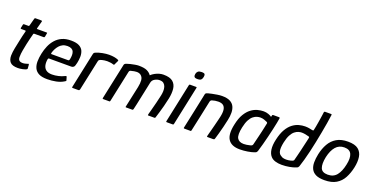

<svg xmlns="http://www.w3.org/2000/svg" viewBox="-25 -1393 4085 2095"><g transform="rotate(20 2018.0 -345.0)"><path d="M175 0Q111 0 86 -27Q61 -54 61 -103Q62 -145 71.5 -191Q81 -237 91 -285Q98 -317 104 -345Q110 -373 119 -404Q121 -413 112 -413H65Q60 -413 58.5 -415Q57 -417 58 -423L66 -462Q67 -468 69.5 -470Q72 -472 78 -472H127Q133 -472 135.5 -475Q138 -478 139 -485L161 -567Q164 -576 171 -576H240Q244 -576 247 -573.5Q250 -571 249 -567L227 -485Q224 -477 225 -474.5Q226 -472 231 -472H338Q345 -472 346 -470.5Q347 -469 345 -461L338 -423Q337 -418 334 -415.5Q331 -413 324 -413H218Q214 -413 210.5 -410.5Q207 -408 206 -401Q198 -371 190.5 -340Q183 -309 176 -277Q168 -238 160.5 -197.5Q153 -157 153 -120Q153 -94 165.5 -81.5Q178 -69 207 -69Q221 -69 235 -72.5Q249 -76 262 -80Q271 -85 273 -83.5Q275 -82 277 -75L280 -33Q283 -23 258 -14Q246 -10 230.5 -6.5Q215 -3 200 -1.5Q185 0 175 0Z M365 -237Q375 -284 393.5 -327.5Q412 -371 442.5 -406Q473 -441 516.5 -461Q560 -481 621 -481Q684 -481 717.5 -462.5Q751 -444 763.5 -413.5Q776 -383 775 -346.5Q774 -310 766 -274Q758 -235 747 -224.5Q736 -214 720 -214H462Q458 -214 454.5 -212Q451 -210 449 -201Q442 -161 449.5 -129Q457 -97 481.5 -79Q506 -61 550 -61Q585 -61 623.5 -70Q662 -79 686 -92Q695 -97 701.5 -98.5Q708 -100 711 -88L720 -58Q723 -50 720 -47Q717 -44 708 -39Q670 -15 619 -5Q568 5 518 5Q455 5 419.5 -13.5Q384 -32 368.5 -65.5Q353 -99 353.5 -143Q354 -187 365 -237ZM679 -288Q684 -313 684 -335Q684 -357 676.5 -374.5Q669 -392 651 -401.5Q633 -411 604 -411Q573 -411 550 -399.5Q527 -388 510.5 -369Q494 -350 483 -328.5Q472 -307 466 -287Q463 -276 463.5 -272Q464 -268 471 -268Q518 -268 565.5 -268Q613 -268 660 -268Q669 -268 672.5 -271.5Q676 -275 679 -288Z M1064 -477Q1130 -477 1170 -459Q1177 -456 1178 -453Q1179 -450 1177 -445L1155 -399Q1153 -393 1149.5 -392Q1146 -391 1141 -393Q1125 -399 1104.5 -401.5Q1084 -404 1068 -404Q1052 -404 1036 -401.5Q1020 -399 1008 -396Q996 -393 990 -390Q984 -387 978.5 -383Q973 -379 970 -365L895 -14Q892 -5 889 -2.5Q886 0 880 0H812Q809 0 806.5 -2Q804 -4 806 -12L892 -418Q895 -433 900 -438Q905 -443 915 -447Q947 -461 989 -469Q1031 -477 1064 -477Z M1677 -405Q1650 -405 1622 -389.5Q1594 -374 1588 -343L1578 -295Q1565 -233 1552.5 -174.5Q1540 -116 1531 -73Q1522 -30 1517 -12Q1516 -8 1513.5 -4Q1511 0 1504 0H1432Q1425 0 1427 -7L1480 -253Q1490 -301 1487 -335Q1484 -369 1460 -389Q1439 -405 1410 -404Q1381 -403 1355 -395Q1348 -395 1338 -390.5Q1328 -386 1326 -374L1249 -12Q1248 -8 1246 -4Q1244 0 1240 0H1169Q1166 0 1162.5 -1.5Q1159 -3 1160 -9L1249 -427Q1250 -433 1256 -439Q1262 -445 1274 -449Q1290 -455 1315 -461Q1340 -467 1366 -471.5Q1392 -476 1409 -476Q1472 -476 1505 -460.5Q1538 -445 1556 -418Q1575 -436 1599 -449Q1623 -462 1647.5 -469Q1672 -476 1696 -476Q1772 -476 1806.5 -446Q1841 -416 1846.5 -365.5Q1852 -315 1839 -252Q1828 -201 1816.5 -156.5Q1805 -112 1793.5 -74.5Q1782 -37 1772 -5Q1770 0 1762 0H1692Q1687 0 1686 -2.5Q1685 -5 1687 -14Q1693 -36 1703.5 -75Q1714 -114 1726 -161.5Q1738 -209 1748 -256Q1753 -279 1754 -305.5Q1755 -332 1748 -354.5Q1741 -377 1724.5 -391Q1708 -405 1677 -405Z M2116 -602Q2112 -580 2100.5 -568.5Q2089 -557 2058 -557Q2030 -557 2022 -568.5Q2014 -580 2018 -602Q2022 -622 2035.5 -633.5Q2049 -645 2077 -645Q2109 -645 2114.5 -633.5Q2120 -622 2116 -602ZM1986 -9Q1984 0 1976 0H1905Q1896 0 1898 -9L1994 -463Q1996 -472 2005 -472H2076Q2079 -472 2081.5 -469.5Q2084 -467 2082 -463Z M2111 0Q2108 0 2104.5 -1.5Q2101 -3 2102 -9Q2125 -114 2147 -219Q2169 -324 2191 -429Q2193 -437 2199 -441.5Q2205 -446 2223 -451Q2236 -455 2263 -460.5Q2290 -466 2320.5 -471Q2351 -476 2376 -476Q2435 -476 2469 -458.5Q2503 -441 2518 -410Q2533 -379 2533.5 -338.5Q2534 -298 2524 -252Q2515 -209 2504 -164.5Q2493 -120 2482 -81Q2471 -42 2463 -16Q2459 -4 2455.5 -2Q2452 0 2442 0H2378Q2369 0 2372 -9Q2373 -14 2378.5 -35Q2384 -56 2392 -85.5Q2400 -115 2408 -147Q2416 -179 2423 -207Q2430 -235 2434 -253Q2446 -306 2441.5 -339Q2437 -372 2417 -388Q2397 -404 2359 -404Q2339 -404 2321.5 -401Q2304 -398 2289 -393Q2282 -392 2275.5 -386Q2269 -380 2267 -368Q2249 -282 2230 -192.5Q2211 -103 2191 -12Q2190 -8 2188.5 -4Q2187 0 2182 0Z M2754 6Q2657 6 2619 -51.5Q2581 -109 2608 -230Q2624 -306 2652.5 -353.5Q2681 -401 2716.5 -427.5Q2752 -454 2789 -464Q2826 -474 2860 -474Q2890 -474 2917 -464Q2944 -454 2955 -444L2960 -464Q2961 -468 2964 -469.5Q2967 -471 2971 -471H3039Q3049 -471 3048 -462Q3045 -441 3038 -405.5Q3031 -370 3021 -325.5Q3011 -281 2999 -232Q2987 -183 2974 -134.5Q2961 -86 2948 -44Q2944 -36 2939 -30Q2934 -24 2917 -19Q2890 -9 2844.5 -1.5Q2799 6 2754 6ZM2775 -64Q2790 -64 2807 -66.5Q2824 -69 2838 -72.5Q2852 -76 2857 -77Q2863 -79 2868 -83Q2873 -87 2876 -96Q2882 -120 2889 -149Q2896 -178 2903.5 -208.5Q2911 -239 2917.5 -268Q2924 -297 2929 -321Q2934 -345 2937 -359Q2939 -365 2936.5 -369.5Q2934 -374 2928 -377Q2913 -384 2893 -391Q2873 -398 2848 -398Q2831 -398 2810 -392Q2789 -386 2767.5 -369Q2746 -352 2728 -318.5Q2710 -285 2698 -229Q2678 -136 2699 -100Q2720 -64 2775 -64Z M3090 -230Q3107 -306 3135 -353.5Q3163 -401 3198 -427.5Q3233 -454 3270 -464Q3307 -474 3341 -474Q3364 -474 3386.5 -470.5Q3409 -467 3423 -463Q3433 -461 3437 -461.5Q3441 -462 3443 -471Q3447 -488 3451.5 -512Q3456 -536 3460 -561.5Q3464 -587 3468 -611.5Q3472 -636 3474.5 -655Q3477 -674 3478 -682Q3479 -693 3482 -695.5Q3485 -698 3491 -698H3558Q3563 -698 3566 -696.5Q3569 -695 3568 -690Q3562 -644 3553 -588.5Q3544 -533 3532.5 -473.5Q3521 -414 3509 -353.5Q3497 -293 3483.5 -236.5Q3470 -180 3456.5 -131Q3443 -82 3430 -44Q3427 -36 3421.5 -30Q3416 -24 3397 -18Q3373 -8 3330 0Q3287 8 3241 8Q3201 8 3167.5 -2Q3134 -12 3114 -34Q3088 -62 3081 -111Q3074 -160 3090 -230ZM3180 -229Q3166 -162 3173.5 -127.5Q3181 -93 3205 -81Q3220 -68 3244 -64.5Q3268 -61 3294.5 -64.5Q3321 -68 3341 -76Q3346 -79 3350 -82Q3354 -85 3355 -90Q3361 -114 3369 -144.5Q3377 -175 3384.5 -207.5Q3392 -240 3399 -270.5Q3406 -301 3412 -326.5Q3418 -352 3421 -367Q3423 -376 3420.5 -379.5Q3418 -383 3413 -384Q3394 -390 3371 -394Q3348 -398 3330 -398Q3313 -398 3292 -392Q3271 -386 3249.5 -369Q3228 -352 3210 -318.5Q3192 -285 3180 -229Z M3736 6Q3673 6 3636.5 -12Q3600 -30 3583.5 -62.5Q3567 -95 3567 -139.5Q3567 -184 3578 -237Q3593 -307 3624 -361.5Q3655 -416 3707.5 -447Q3760 -478 3839 -478Q3919 -478 3958 -447Q3997 -416 4005.5 -361.5Q4014 -307 3999 -237Q3984 -167 3954.5 -112Q3925 -57 3872.5 -25.5Q3820 6 3736 6ZM3750 -63Q3817 -63 3853.5 -108.5Q3890 -154 3907 -236Q3925 -317 3905 -361Q3885 -405 3823 -405Q3761 -405 3723 -361Q3685 -317 3667 -236Q3650 -153 3667 -108Q3684 -63 3750 -63Z"/></g></svg>

Font: Glory Medium
Style: Italic
Weight: 500
Italic angle: -12°
Version: Version 1.011